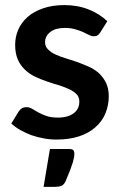

<svg xmlns="http://www.w3.org/2000/svg" viewBox="-20 -541 479 755"><path d="M401.9 -457.5 374 -413.1Q369.1 -405.3 363.3 -401.9Q358.4 -398.4 349.6 -398.4Q339.8 -398.4 330.6 -403.3Q327.1 -404.8 319.1 -408.7Q311 -412.6 306.6 -415Q294.9 -420.4 275.9 -425.8Q257.3 -431.2 234.9 -431.2Q198.2 -431.2 178.2 -415.5Q157.2 -399.4 157.2 -375Q157.2 -358.4 168 -347.7Q180.2 -335 196.3 -327.6Q217.3 -317.9 236.3 -312.5Q251.5 -308.1 282.7 -297.4Q295.4 -293 328.1 -279.3Q351.1 -269 368.7 -253.4Q385.7 -237.8 397 -215.3Q407.7 -192.4 407.7 -162.6Q407.7 -127.4 394.5 -94.7Q381.3 -63.5 355 -40.5Q328.6 -17.1 291 -4.9Q252 7.8 202.6 7.8Q174.8 7.8 150.9 2.9Q127.9 -1 102.5 -9.8Q84.5 -16.1 59.6 -29.8Q42.5 -39.1 24.4 -55.2L53.2 -102.1Q59.1 -110.8 65.9 -115.2Q73.2 -119.6 85 -119.6Q96.2 -119.6 106.9 -112.8Q111.8 -109.4 130.4 -99.1Q144.5 -91.3 162.6 -85Q180.2 -78.6 208.5 -78.6Q229.5 -78.6 246.6 -84Q260.7 -88.4 272.5 -97.7Q282.2 -106 287.6 -117.7Q292 -128.4 292 -140.6Q292 -159.2 281.7 -169.9Q269 -182.6 252.9 -189.9Q227.1 -201.2 212.4 -205.6Q191.4 -211.4 166 -220.2Q140.1 -229 119.6 -238.8Q97.7 -248.5 79.1 -266.1Q60.1 -283.7 50.3 -306.6Q39.6 -330.1 39.6 -364.3Q39.6 -396.5 51.8 -424.3Q64 -452.6 88.9 -474.6Q113.3 -496.1 149.4 -508.3Q186 -521 232.9 -521Q286.1 -521 329.6 -503.4Q373 -485.8 401.9 -457.5ZM176.3 44.9H252Q265.6 44.9 269.5 50.8Q272.5 57.6 272.5 63.5Q272.5 65.4 271.5 76.2Q269.5 86.4 266.6 96.7Q266.1 98.1 255.9 127.9Q252.4 137.2 237.8 171.9Q231 186 221.2 189.9Q210.9 193.8 194.8 193.8H151.4Z"/></svg>

Font: Lato-SemiBold
Style: Bold
Weight: 500
Designer: Lukasz Dziedzic with Adam Twardoch and Botio Nikoltchev
Foundry: tyPoland Lukasz Dziedzic
Version: ""